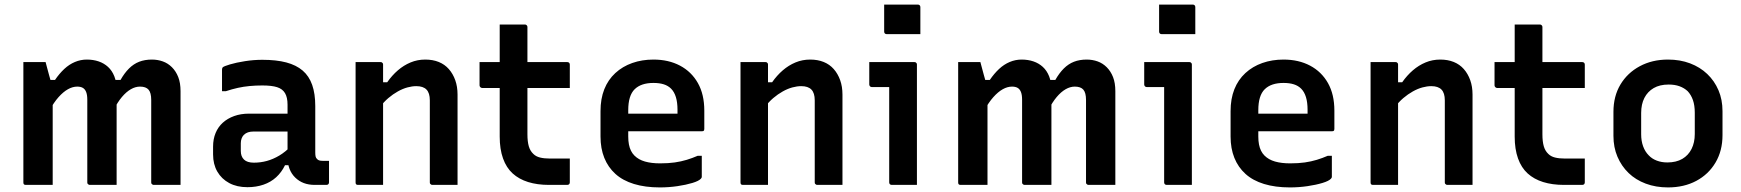

<svg xmlns="http://www.w3.org/2000/svg" viewBox="-20 -807 7600 838"><path d="M768 0Q752 0 730 0Q708 0 687 0Q666 0 651 0Q648 0 645.5 -1.5Q643 -3 641.5 -5Q640 -7 640 -11Q640 -49 640 -87Q640 -125 640 -162Q640 -199 640 -235Q640 -271 640 -305Q640 -339 640 -371Q640 -402 628.5 -415.5Q617 -429 591 -429Q571 -429 551 -417.5Q531 -406 512 -383.5Q493 -361 476 -327L459 -458H506Q523 -488 543 -508Q563 -528 587.5 -537.5Q612 -547 643 -547Q668 -547 690.5 -539Q713 -531 730.5 -513.5Q748 -496 758 -470.5Q768 -445 768 -409Q768 -381 768 -345.5Q768 -310 768 -269.5Q768 -229 768 -186Q768 -143 768 -100Q768 -75 768 -50Q768 -25 768 0ZM489 0Q475 0 452 0Q429 0 407 0Q385 0 372 0Q369 0 366.5 -1.5Q364 -3 362.5 -5Q361 -7 361 -11Q361 -49 361 -87Q361 -125 361 -162Q361 -199 361 -235.5Q361 -272 361 -306Q361 -340 361 -372Q361 -393 356 -405.5Q351 -418 341.5 -423.5Q332 -429 317 -429Q297 -429 276.5 -417.5Q256 -406 235.5 -383Q215 -360 196 -325L175 -458H220Q239 -486 260.5 -506Q282 -526 307 -536.5Q332 -547 359 -547Q387 -547 410.5 -539Q434 -531 451.5 -515Q469 -499 479 -474Q489 -449 489 -415Q489 -392 489 -354Q489 -316 489 -264Q489 -212 489 -146Q489 -80 489 0ZM210 0Q197 0 182 0Q167 0 151 0Q135 0 120 0Q105 0 93 0Q90 0 88 -0.5Q86 -1 84.5 -2.5Q83 -4 82.5 -6Q82 -8 82 -11Q82 -82 82 -153Q82 -224 82 -294.5Q82 -365 82 -436Q82 -464 82 -489.5Q82 -515 82 -536Q92 -536 104.5 -536Q117 -536 130.5 -536Q144 -536 156.5 -536Q169 -536 179 -536Q179 -536 183.5 -519Q188 -502 194 -480Q200 -458 205 -441Q210 -424 210 -424Q210 -360 210 -290Q210 -220 210 -147.5Q210 -75 210 0Z M1356 -344Q1356 -319 1356 -293.5Q1356 -268 1356 -242.5Q1356 -217 1356 -191Q1356 -165 1356 -141Q1356 -131 1357.5 -124Q1359 -117 1364 -113Q1367 -109 1373 -107Q1379 -105 1388 -105Q1390 -105 1392.5 -105Q1395 -105 1398 -105H1416Q1416 -82 1416 -58.5Q1416 -35 1416 -11Q1416 -6 1413 -3Q1410 0 1405 0Q1400 0 1383.5 0Q1367 0 1354 0Q1327 0 1306 -8Q1285 -16 1268.5 -32Q1252 -48 1243.5 -70.5Q1235 -93 1235 -121Q1235 -153 1235 -187Q1235 -221 1235 -253Q1235 -270 1235 -286Q1235 -302 1235 -318Q1235 -334 1235 -350Q1235 -382 1224 -400.5Q1213 -419 1189.5 -426.5Q1166 -434 1125 -434Q1096 -434 1069.5 -431.5Q1043 -429 1018 -423.5Q993 -418 966 -409H949Q949 -432 949 -456.5Q949 -481 949 -503Q949 -507 950 -509.5Q951 -512 952 -513Q957 -518 984 -526Q1011 -534 1049 -540Q1087 -546 1125 -546Q1186 -546 1229.5 -534.5Q1273 -523 1301 -499Q1329 -475 1342.5 -436.5Q1356 -398 1356 -344ZM1031 -148Q1031 -124 1045 -110.5Q1059 -97 1088 -97Q1117 -97 1144.5 -104.5Q1172 -112 1199 -128Q1226 -144 1253 -172V-86H1224Q1209 -55 1185.5 -33.5Q1162 -12 1130 -1Q1098 10 1060 10Q1014 10 980.5 -8Q947 -26 928.5 -58Q910 -90 910 -133V-167Q910 -200 921 -226.5Q932 -253 952.5 -271.5Q973 -290 1002 -300.5Q1031 -311 1067 -311Q1102 -311 1135 -311Q1168 -311 1199 -311Q1230 -311 1260 -311Q1268 -311 1272.5 -296.5Q1277 -282 1278 -264Q1279 -246 1279 -233Q1245 -233 1214.5 -233Q1184 -233 1153 -233Q1122 -233 1088 -233Q1073 -233 1062.5 -229.5Q1052 -226 1044 -218Q1038 -212 1034.5 -202.5Q1031 -193 1031 -182Z M1977 0Q1948 0 1922.5 0Q1897 0 1867 0Q1864 0 1861.5 -1.5Q1859 -3 1857.5 -5Q1856 -7 1856 -11Q1856 -71 1856 -130.5Q1856 -190 1856 -250Q1856 -310 1856 -369Q1856 -401 1841.5 -416Q1827 -431 1797 -431Q1779 -431 1758.5 -425.5Q1738 -420 1716.5 -408Q1695 -396 1675 -379Q1655 -362 1637 -338V-448H1670Q1691 -478 1716.5 -500Q1742 -522 1772 -534.5Q1802 -547 1836 -547Q1869 -547 1895 -536.5Q1921 -526 1939 -505.5Q1957 -485 1967 -457Q1977 -429 1977 -394Q1977 -346 1977 -297Q1977 -248 1977 -199Q1977 -150 1977 -101Q1977 -75 1977 -50Q1977 -25 1977 0ZM1652 0Q1633 0 1615.5 0Q1598 0 1580 0Q1562 0 1543 0Q1540 0 1538 -0.5Q1536 -1 1534.5 -2.5Q1533 -4 1532.5 -6Q1532 -8 1532 -11Q1532 -65 1532 -118Q1532 -171 1532 -224Q1532 -277 1532 -330.5Q1532 -384 1532 -437Q1532 -467 1532 -492.5Q1532 -518 1532 -536Q1554 -536 1572 -536Q1590 -536 1607 -536Q1624 -536 1641 -536Q1645 -536 1647 -534.5Q1649 -533 1650.5 -531Q1652 -529 1652 -525Q1652 -438 1652 -350.5Q1652 -263 1652 -175.5Q1652 -88 1652 0Z M2073 -536H2456Q2461 -536 2464 -533Q2467 -530 2467 -525Q2467 -507 2467 -490.5Q2467 -474 2467 -457.5Q2467 -441 2467 -423H2084Q2082 -423 2080 -424Q2078 -425 2076.5 -426.5Q2075 -428 2074 -430Q2073 -432 2073 -434Q2073 -452 2073 -468.5Q2073 -485 2073 -501.5Q2073 -518 2073 -536ZM2467 -115Q2467 -89 2467 -63Q2467 -37 2467 -11Q2467 -6 2464 -3Q2461 0 2456 0Q2446 0 2436 0Q2426 0 2416 0Q2406 0 2396 0Q2386 0 2376 0Q2325 0 2285 -12.5Q2245 -25 2217.5 -50Q2190 -75 2175.5 -115.5Q2161 -156 2161 -211Q2161 -259 2161 -307.5Q2161 -356 2161 -404.5Q2161 -453 2161 -501.5Q2161 -550 2161 -599Q2161 -624 2161 -649Q2161 -674 2161 -700Q2189 -700 2216.5 -700Q2244 -700 2271 -700Q2274 -700 2276.5 -698.5Q2279 -697 2280.5 -694.5Q2282 -692 2282 -689Q2282 -630 2282 -572Q2282 -514 2282 -455Q2282 -396 2282 -338Q2282 -280 2282 -221Q2282 -189 2288 -168.5Q2294 -148 2308 -135Q2319 -124 2337 -119.5Q2355 -115 2380 -115Q2393 -115 2405.5 -115Q2418 -115 2430.5 -115Q2443 -115 2455 -115Z M2832 -547Q2898 -547 2948 -520.5Q2998 -494 3026 -444.5Q3054 -395 3054 -324V-244Q3054 -241 3053 -238.5Q3052 -236 3049.5 -235Q3047 -234 3044 -234H2804Q2788 -234 2770.5 -234Q2753 -234 2736 -234H2699L2692 -311H2937Q2937 -316 2937 -319.5Q2937 -323 2937 -328Q2937 -360 2930 -383Q2923 -406 2909 -420Q2896 -433 2877 -439Q2858 -445 2832 -445Q2778 -445 2750 -417.5Q2722 -390 2722 -326V-211Q2722 -192 2725 -176.5Q2728 -161 2734 -149Q2740 -137 2749 -128Q2767 -110 2795 -102Q2823 -94 2861 -94Q2897 -94 2925 -98Q2953 -102 2977.5 -109.5Q3002 -117 3025 -127H3043Q3043 -104 3043 -80.5Q3043 -57 3043 -35Q3043 -33 3042 -31Q3041 -29 3039 -27Q3030 -17 3002 -8.5Q2974 0 2936.5 5.5Q2899 11 2860 11Q2796 11 2747 -4Q2698 -19 2666 -48Q2634 -77 2617.5 -118Q2601 -159 2601 -211V-322Q2601 -376 2617.5 -417.5Q2634 -459 2665.5 -488Q2697 -517 2739.5 -532Q2782 -547 2832 -547Z M3657 0Q3628 0 3602.5 0Q3577 0 3547 0Q3544 0 3541.5 -1.5Q3539 -3 3537.5 -5Q3536 -7 3536 -11Q3536 -71 3536 -130.5Q3536 -190 3536 -250Q3536 -310 3536 -369Q3536 -401 3521.5 -416Q3507 -431 3477 -431Q3459 -431 3438.5 -425.5Q3418 -420 3396.5 -408Q3375 -396 3355 -379Q3335 -362 3317 -338V-448H3350Q3371 -478 3396.5 -500Q3422 -522 3452 -534.5Q3482 -547 3516 -547Q3549 -547 3575 -536.5Q3601 -526 3619 -505.5Q3637 -485 3647 -457Q3657 -429 3657 -394Q3657 -346 3657 -297Q3657 -248 3657 -199Q3657 -150 3657 -101Q3657 -75 3657 -50Q3657 -25 3657 0ZM3332 0Q3313 0 3295.5 0Q3278 0 3260 0Q3242 0 3223 0Q3220 0 3218 -0.5Q3216 -1 3214.5 -2.5Q3213 -4 3212.5 -6Q3212 -8 3212 -11Q3212 -65 3212 -118Q3212 -171 3212 -224Q3212 -277 3212 -330.5Q3212 -384 3212 -437Q3212 -467 3212 -492.5Q3212 -518 3212 -536Q3234 -536 3252 -536Q3270 -536 3287 -536Q3304 -536 3321 -536Q3325 -536 3327 -534.5Q3329 -533 3330.5 -531Q3332 -529 3332 -525Q3332 -438 3332 -350.5Q3332 -263 3332 -175.5Q3332 -88 3332 0Z M3861 -11Q3861 -42 3861 -83.5Q3861 -125 3861 -172Q3861 -219 3861 -266Q3861 -313 3861 -355Q3861 -397 3861 -427H3852Q3845 -427 3837 -427Q3829 -427 3820 -427Q3811 -427 3802 -427Q3793 -427 3785 -427Q3780 -427 3777 -430.5Q3774 -434 3774 -438Q3774 -462 3774 -487Q3774 -512 3774 -536Q3790 -536 3811 -536Q3832 -536 3854.5 -536Q3877 -536 3898.5 -536Q3920 -536 3939 -536Q3958 -536 3971 -536Q3975 -536 3977 -534.5Q3979 -533 3980.5 -531Q3982 -529 3982 -525Q3982 -477 3982 -422Q3982 -367 3982 -310.5Q3982 -254 3982 -199.5Q3982 -145 3982 -95Q3982 -80 3982 -64Q3982 -48 3982 -32Q3982 -16 3982 0Q3953 0 3927.5 0Q3902 0 3872 0Q3867 0 3864 -3Q3861 -6 3861 -11ZM3839 -787Q3857 -787 3875 -787Q3893 -787 3912.5 -787Q3932 -787 3950 -787Q3968 -787 3986 -787Q3991 -787 3994 -784Q3997 -781 3997 -776V-658Q3979 -658 3961 -658Q3943 -658 3923.5 -658Q3904 -658 3886 -658Q3868 -658 3850 -658Q3845 -658 3842 -661Q3839 -664 3839 -669Z M4848 0Q4832 0 4810 0Q4788 0 4767 0Q4746 0 4731 0Q4728 0 4725.5 -1.5Q4723 -3 4721.5 -5Q4720 -7 4720 -11Q4720 -49 4720 -87Q4720 -125 4720 -162Q4720 -199 4720 -235Q4720 -271 4720 -305Q4720 -339 4720 -371Q4720 -402 4708.5 -415.5Q4697 -429 4671 -429Q4651 -429 4631 -417.5Q4611 -406 4592 -383.5Q4573 -361 4556 -327L4539 -458H4586Q4603 -488 4623 -508Q4643 -528 4667.5 -537.5Q4692 -547 4723 -547Q4748 -547 4770.5 -539Q4793 -531 4810.5 -513.5Q4828 -496 4838 -470.5Q4848 -445 4848 -409Q4848 -381 4848 -345.5Q4848 -310 4848 -269.5Q4848 -229 4848 -186Q4848 -143 4848 -100Q4848 -75 4848 -50Q4848 -25 4848 0ZM4569 0Q4555 0 4532 0Q4509 0 4487 0Q4465 0 4452 0Q4449 0 4446.5 -1.5Q4444 -3 4442.5 -5Q4441 -7 4441 -11Q4441 -49 4441 -87Q4441 -125 4441 -162Q4441 -199 4441 -235.5Q4441 -272 4441 -306Q4441 -340 4441 -372Q4441 -393 4436 -405.5Q4431 -418 4421.5 -423.5Q4412 -429 4397 -429Q4377 -429 4356.5 -417.5Q4336 -406 4315.5 -383Q4295 -360 4276 -325L4255 -458H4300Q4319 -486 4340.5 -506Q4362 -526 4387 -536.5Q4412 -547 4439 -547Q4467 -547 4490.5 -539Q4514 -531 4531.5 -515Q4549 -499 4559 -474Q4569 -449 4569 -415Q4569 -392 4569 -354Q4569 -316 4569 -264Q4569 -212 4569 -146Q4569 -80 4569 0ZM4290 0Q4277 0 4262 0Q4247 0 4231 0Q4215 0 4200 0Q4185 0 4173 0Q4170 0 4168 -0.5Q4166 -1 4164.5 -2.5Q4163 -4 4162.5 -6Q4162 -8 4162 -11Q4162 -82 4162 -153Q4162 -224 4162 -294.5Q4162 -365 4162 -436Q4162 -464 4162 -489.5Q4162 -515 4162 -536Q4172 -536 4184.5 -536Q4197 -536 4210.5 -536Q4224 -536 4236.5 -536Q4249 -536 4259 -536Q4259 -536 4263.5 -519Q4268 -502 4274 -480Q4280 -458 4285 -441Q4290 -424 4290 -424Q4290 -360 4290 -290Q4290 -220 4290 -147.5Q4290 -75 4290 0Z M5061 -11Q5061 -42 5061 -83.5Q5061 -125 5061 -172Q5061 -219 5061 -266Q5061 -313 5061 -355Q5061 -397 5061 -427H5052Q5045 -427 5037 -427Q5029 -427 5020 -427Q5011 -427 5002 -427Q4993 -427 4985 -427Q4980 -427 4977 -430.5Q4974 -434 4974 -438Q4974 -462 4974 -487Q4974 -512 4974 -536Q4990 -536 5011 -536Q5032 -536 5054.5 -536Q5077 -536 5098.5 -536Q5120 -536 5139 -536Q5158 -536 5171 -536Q5175 -536 5177 -534.5Q5179 -533 5180.5 -531Q5182 -529 5182 -525Q5182 -477 5182 -422Q5182 -367 5182 -310.5Q5182 -254 5182 -199.5Q5182 -145 5182 -95Q5182 -80 5182 -64Q5182 -48 5182 -32Q5182 -16 5182 0Q5153 0 5127.5 0Q5102 0 5072 0Q5067 0 5064 -3Q5061 -6 5061 -11ZM5039 -787Q5057 -787 5075 -787Q5093 -787 5112.5 -787Q5132 -787 5150 -787Q5168 -787 5186 -787Q5191 -787 5194 -784Q5197 -781 5197 -776V-658Q5179 -658 5161 -658Q5143 -658 5123.5 -658Q5104 -658 5086 -658Q5068 -658 5050 -658Q5045 -658 5042 -661Q5039 -664 5039 -669Z M5582 -547Q5648 -547 5698 -520.5Q5748 -494 5776 -444.5Q5804 -395 5804 -324V-244Q5804 -241 5803 -238.5Q5802 -236 5799.5 -235Q5797 -234 5794 -234H5554Q5538 -234 5520.5 -234Q5503 -234 5486 -234H5449L5442 -311H5687Q5687 -316 5687 -319.5Q5687 -323 5687 -328Q5687 -360 5680 -383Q5673 -406 5659 -420Q5646 -433 5627 -439Q5608 -445 5582 -445Q5528 -445 5500 -417.5Q5472 -390 5472 -326V-211Q5472 -192 5475 -176.5Q5478 -161 5484 -149Q5490 -137 5499 -128Q5517 -110 5545 -102Q5573 -94 5611 -94Q5647 -94 5675 -98Q5703 -102 5727.5 -109.5Q5752 -117 5775 -127H5793Q5793 -104 5793 -80.5Q5793 -57 5793 -35Q5793 -33 5792 -31Q5791 -29 5789 -27Q5780 -17 5752 -8.5Q5724 0 5686.5 5.5Q5649 11 5610 11Q5546 11 5497 -4Q5448 -19 5416 -48Q5384 -77 5367.5 -118Q5351 -159 5351 -211V-322Q5351 -376 5367.5 -417.5Q5384 -459 5415.5 -488Q5447 -517 5489.5 -532Q5532 -547 5582 -547Z M6407 0Q6378 0 6352.5 0Q6327 0 6297 0Q6294 0 6291.5 -1.5Q6289 -3 6287.5 -5Q6286 -7 6286 -11Q6286 -71 6286 -130.5Q6286 -190 6286 -250Q6286 -310 6286 -369Q6286 -401 6271.5 -416Q6257 -431 6227 -431Q6209 -431 6188.5 -425.5Q6168 -420 6146.5 -408Q6125 -396 6105 -379Q6085 -362 6067 -338V-448H6100Q6121 -478 6146.5 -500Q6172 -522 6202 -534.5Q6232 -547 6266 -547Q6299 -547 6325 -536.5Q6351 -526 6369 -505.5Q6387 -485 6397 -457Q6407 -429 6407 -394Q6407 -346 6407 -297Q6407 -248 6407 -199Q6407 -150 6407 -101Q6407 -75 6407 -50Q6407 -25 6407 0ZM6082 0Q6063 0 6045.5 0Q6028 0 6010 0Q5992 0 5973 0Q5970 0 5968 -0.5Q5966 -1 5964.5 -2.5Q5963 -4 5962.5 -6Q5962 -8 5962 -11Q5962 -65 5962 -118Q5962 -171 5962 -224Q5962 -277 5962 -330.5Q5962 -384 5962 -437Q5962 -467 5962 -492.5Q5962 -518 5962 -536Q5984 -536 6002 -536Q6020 -536 6037 -536Q6054 -536 6071 -536Q6075 -536 6077 -534.5Q6079 -533 6080.5 -531Q6082 -529 6082 -525Q6082 -438 6082 -350.5Q6082 -263 6082 -175.5Q6082 -88 6082 0Z M6503 -536H6886Q6891 -536 6894 -533Q6897 -530 6897 -525Q6897 -507 6897 -490.5Q6897 -474 6897 -457.5Q6897 -441 6897 -423H6514Q6512 -423 6510 -424Q6508 -425 6506.5 -426.5Q6505 -428 6504 -430Q6503 -432 6503 -434Q6503 -452 6503 -468.5Q6503 -485 6503 -501.5Q6503 -518 6503 -536ZM6897 -115Q6897 -89 6897 -63Q6897 -37 6897 -11Q6897 -6 6894 -3Q6891 0 6886 0Q6876 0 6866 0Q6856 0 6846 0Q6836 0 6826 0Q6816 0 6806 0Q6755 0 6715 -12.5Q6675 -25 6647.5 -50Q6620 -75 6605.5 -115.5Q6591 -156 6591 -211Q6591 -259 6591 -307.5Q6591 -356 6591 -404.5Q6591 -453 6591 -501.5Q6591 -550 6591 -599Q6591 -624 6591 -649Q6591 -674 6591 -700Q6619 -700 6646.5 -700Q6674 -700 6701 -700Q6704 -700 6706.5 -698.5Q6709 -697 6710.5 -694.5Q6712 -692 6712 -689Q6712 -630 6712 -572Q6712 -514 6712 -455Q6712 -396 6712 -338Q6712 -280 6712 -221Q6712 -189 6718 -168.5Q6724 -148 6738 -135Q6749 -124 6767 -119.5Q6785 -115 6810 -115Q6823 -115 6835.5 -115Q6848 -115 6860.5 -115Q6873 -115 6885 -115Z M7260 -547Q7313 -547 7356.5 -530.5Q7400 -514 7431.5 -484Q7463 -454 7480.5 -413Q7498 -372 7498 -322V-217Q7498 -149 7467.5 -97.5Q7437 -46 7383.5 -17.5Q7330 11 7260 11Q7207 11 7163 -5.5Q7119 -22 7088 -52Q7057 -82 7039.5 -123Q7022 -164 7022 -214V-319Q7022 -387 7052.5 -438Q7083 -489 7137 -518Q7191 -547 7260 -547ZM7263 -438Q7224 -438 7197.5 -422.5Q7171 -407 7157 -379.5Q7143 -352 7143 -314V-221Q7143 -192 7151.5 -168.5Q7160 -145 7176 -129Q7190 -114 7211 -106Q7232 -98 7257 -98Q7296 -98 7322.5 -113.5Q7349 -129 7363 -157Q7377 -185 7377 -222V-315Q7377 -347 7369 -370Q7361 -393 7346 -409Q7331 -423 7310.5 -430.5Q7290 -438 7263 -438Z"/></svg>

Font: Recursive SemiBold
Style: Regular
Weight: 600
Version: Version 1.085